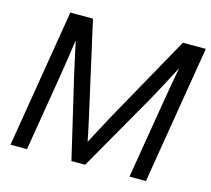

<svg xmlns="http://www.w3.org/2000/svg" viewBox="-104 -852 1071 976"><g transform="rotate(15 431.5 -364.0)"><path d="M29.8 0 149.9 -727.5H269L375 -255.4Q380.9 -230.5 389.6 -189.7Q398.4 -148.9 404.8 -115.7Q416.5 -137.7 430.9 -165Q445.3 -192.4 459.2 -218Q473.1 -243.7 481.9 -260.7L742.2 -727.5H862.8L742.7 0H656.2L726.6 -424.8Q732.4 -461.9 740.7 -507.1Q749 -552.2 757.3 -597.2Q727.5 -541 702.9 -494.4Q678.2 -447.8 662.1 -418.9L422.9 0H350.6L251 -424.3Q244.6 -452.1 234.6 -497.8Q224.6 -543.5 212.9 -598.6Q206.1 -551.8 199.2 -504.6Q192.4 -457.5 186 -418.9L116.7 0Z"/></g></svg>

Font: Inter Display
Style: Italic
Weight: 400
Italic angle: -9.39999°
Designer: Rasmus Andersson
Foundry: rsms
Version: Version 4.000;git-a52131595